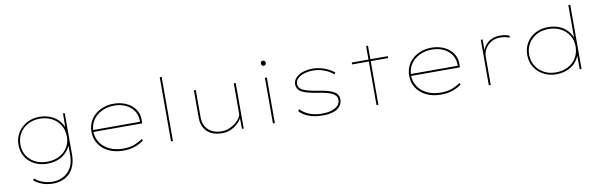

<svg xmlns="http://www.w3.org/2000/svg" viewBox="-57 -1340 6844 2180"><g transform="rotate(-10 3365.0 -250.0)"><path d="M420 240Q351 240 294 219Q237 198 201 165L211 144Q236 166 267.5 182.5Q299 199 336.5 208.5Q374 218 418 218Q481 218 537.5 189.5Q594 161 628.5 102.5Q663 44 663 -45V-180L674 -181Q650 -117 609 -75.5Q568 -34 513.5 -14Q459 6 393 6Q310 6 244 -28Q178 -62 141.5 -122.5Q105 -183 105 -261Q105 -339 143.5 -401Q182 -463 247 -498.5Q312 -534 392 -534Q432 -534 467.5 -526Q503 -518 535 -503Q567 -488 593.5 -465.5Q620 -443 640 -412Q660 -381 673 -344L663 -345L665 -525H685V-50Q685 27 663 82Q641 137 603.5 172Q566 207 518.5 223.5Q471 240 420 240ZM393 -16Q474 -16 534.5 -47.5Q595 -79 629 -134.5Q663 -190 663 -260Q662 -335 627.5 -391.5Q593 -448 532.5 -480Q472 -512 392 -512Q318 -512 257.5 -480Q197 -448 162.5 -391.5Q128 -335 127 -261Q127 -189 161 -133.5Q195 -78 255.5 -47Q316 -16 393 -16Z M1269 10Q1172 10 1099 -25.5Q1026 -61 986.5 -123Q947 -185 947 -263Q947 -324 970.5 -374Q994 -424 1035.5 -459.5Q1077 -495 1132 -514.5Q1187 -534 1249 -534Q1309 -534 1361 -517Q1413 -500 1452 -468Q1491 -436 1512.5 -391.5Q1534 -347 1532 -291L1531 -258H959V-280H1520L1509 -270L1510 -295Q1509 -361 1474.5 -410Q1440 -459 1381.5 -485.5Q1323 -512 1252 -512Q1174 -512 1110 -481.5Q1046 -451 1008 -395.5Q970 -340 969 -263Q970 -191 1008 -134Q1046 -77 1114 -45Q1182 -13 1268 -13Q1348 -13 1402.5 -34.5Q1457 -56 1497 -85L1504 -64Q1470 -39 1435.5 -23.5Q1401 -8 1361.5 1Q1322 10 1269 10Z M1818 0V-740H1840V0Z M2407 10Q2333 10 2280.5 -17Q2228 -44 2201 -92.5Q2174 -141 2174 -204V-525H2196V-209Q2196 -148 2222.5 -103.5Q2249 -59 2296 -35.5Q2343 -12 2404 -12Q2454 -12 2495.5 -30Q2537 -48 2568.5 -74Q2600 -100 2617 -127.5Q2634 -155 2634 -172V-525H2656V0H2636L2634 -150L2647 -153Q2635 -114 2601 -76.5Q2567 -39 2517.5 -14.5Q2468 10 2407 10Z M2993 0V-525H3015V0ZM3004 -663Q2990 -663 2983 -671Q2976 -679 2976 -692Q2976 -704 2983 -712.5Q2990 -721 3004 -721Q3017 -721 3024.5 -713Q3032 -705 3032 -692Q3032 -679 3025 -671Q3018 -663 3004 -663Z M3567 10Q3479 10 3409 -15.5Q3339 -41 3299 -88L3315 -106Q3355 -62 3418.5 -37Q3482 -12 3561 -12Q3613 -12 3652 -21Q3691 -30 3717.5 -46Q3744 -62 3758 -85Q3772 -108 3772 -136Q3772 -184 3721 -209Q3696 -223 3652 -234.5Q3608 -246 3545 -255Q3482 -265 3437 -278Q3392 -291 3367 -306Q3343 -321 3330.5 -342.5Q3318 -364 3318 -392Q3318 -424 3335 -449.5Q3352 -475 3382 -494.5Q3412 -514 3454 -524Q3496 -534 3546 -534Q3588 -534 3633 -523Q3678 -512 3719.5 -492Q3761 -472 3791 -445L3777 -427Q3749 -452 3710.5 -472Q3672 -492 3629.5 -502Q3587 -512 3546 -512Q3501 -512 3463 -503Q3425 -494 3397.5 -478.5Q3370 -463 3355 -441.5Q3340 -420 3340 -394Q3340 -372 3350.5 -354.5Q3361 -337 3383 -324Q3407 -310 3448.5 -299Q3490 -288 3549 -278Q3617 -268 3665 -255.5Q3713 -243 3740 -226Q3768 -210 3781 -188Q3794 -166 3794 -137Q3794 -91 3767.5 -57.5Q3741 -24 3690.5 -7Q3640 10 3567 10Z M4187 0V-681H4209V0ZM3994 -503V-525H4410V-503Z M4932 10Q4835 10 4762 -25.5Q4689 -61 4649.5 -123Q4610 -185 4610 -263Q4610 -324 4633.5 -374Q4657 -424 4698.5 -459.5Q4740 -495 4795 -514.5Q4850 -534 4912 -534Q4972 -534 5024 -517Q5076 -500 5115 -468Q5154 -436 5175.5 -391.5Q5197 -347 5195 -291L5194 -258H4622V-280H5183L5172 -270L5173 -295Q5172 -361 5137.5 -410Q5103 -459 5044.5 -485.5Q4986 -512 4915 -512Q4837 -512 4773 -481.5Q4709 -451 4671 -395.5Q4633 -340 4632 -263Q4633 -191 4671 -134Q4709 -77 4777 -45Q4845 -13 4931 -13Q5011 -13 5065.5 -34.5Q5120 -56 5160 -85L5167 -64Q5133 -39 5098.5 -23.5Q5064 -8 5024.5 1Q4985 10 4932 10Z M5482 0V-525H5502L5503 -379L5493 -374Q5506 -421 5534 -457Q5562 -493 5605 -513.5Q5648 -534 5705 -534Q5736 -534 5764.5 -528.5Q5793 -523 5814 -512L5806 -491Q5783 -503 5754 -507.5Q5725 -512 5704 -512Q5654 -512 5616.5 -494.5Q5579 -477 5553.5 -449.5Q5528 -422 5516 -390Q5504 -358 5504 -329V0Z M6260 10Q6178 10 6112.5 -25.5Q6047 -61 6009 -122.5Q5971 -184 5971 -262Q5971 -341 6008 -402.5Q6045 -464 6110 -499Q6175 -534 6258 -534Q6308 -534 6351 -522.5Q6394 -511 6430.5 -487Q6467 -463 6494 -427.5Q6521 -392 6539 -344L6529 -345V-740H6551V0H6530L6529 -180L6540 -182Q6523 -133 6496 -97Q6469 -61 6432.5 -37.5Q6396 -14 6352.5 -2Q6309 10 6260 10ZM6259 -12Q6338 -12 6398.5 -43.5Q6459 -75 6493.5 -131.5Q6528 -188 6529 -264Q6529 -334 6495 -390Q6461 -446 6400.5 -479Q6340 -512 6259 -512Q6182 -512 6122 -480Q6062 -448 6027.5 -391Q5993 -334 5993 -262Q5994 -188 6028.5 -132Q6063 -76 6123 -44Q6183 -12 6259 -12Z"/></g></svg>

Font: Lexend Peta Thin
Style: Regular
Weight: 250
Version: Version 1.007